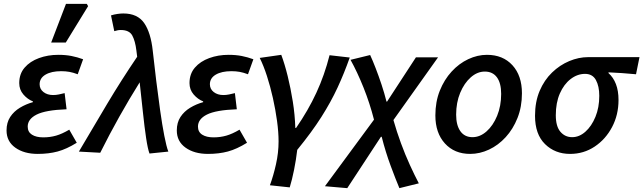

<svg xmlns="http://www.w3.org/2000/svg" viewBox="-20 -788 3344 998"><path d="M176 12Q105 12 59.5 -20.5Q14 -53 14 -110Q14 -151 33 -180Q52 -209 83.5 -228Q115 -247 151 -257V-261Q123 -272 101.5 -297Q80 -322 80 -356Q80 -404 108 -436.5Q136 -469 182.5 -486Q229 -503 283 -503Q321 -503 351.5 -497Q382 -491 412 -480L384 -402Q360 -411 340.5 -414.5Q321 -418 298 -418Q247 -418 216.5 -400Q186 -382 186 -350Q186 -325 206 -309.5Q226 -294 256 -294Q271 -294 285.5 -297Q300 -300 316 -304L326 -220Q217 -216 170.5 -192.5Q124 -169 124 -130Q124 -102 146 -88Q168 -74 205 -74Q240 -74 271.5 -83Q303 -92 340 -114L379 -46Q326 -13 279.5 -0.5Q233 12 176 12ZM246 -567 323 -768H431L438 -756L322 -567Z M757 10Q748 -14 739.5 -70.5Q731 -127 723 -203Q715 -279 706 -360Q651 -272 600 -181Q549 -90 501 6L390 0Q464 -126 537.5 -249Q611 -372 693 -493Q692 -501 691 -509Q690 -517 689 -525Q683 -575 667.5 -603.5Q652 -632 608 -632Q598 -632 591.5 -630.5Q585 -629 574 -626L557 -708Q573 -713 590 -715.5Q607 -718 621 -718Q695 -718 729.5 -668Q764 -618 774 -524Q782 -450 792 -369Q802 -288 812.5 -213.5Q823 -139 834 -82.5Q845 -26 855 0Z M1061 12Q990 12 944.5 -20.5Q899 -53 899 -110Q899 -151 918 -180Q937 -209 968.5 -228Q1000 -247 1036 -257V-261Q1008 -272 986.5 -297Q965 -322 965 -356Q965 -404 993 -436.5Q1021 -469 1067.5 -486Q1114 -503 1168 -503Q1206 -503 1236.5 -497Q1267 -491 1297 -480L1269 -402Q1245 -411 1225.5 -414.5Q1206 -418 1183 -418Q1132 -418 1101.5 -400Q1071 -382 1071 -350Q1071 -325 1091 -309.5Q1111 -294 1141 -294Q1156 -294 1170.5 -297Q1185 -300 1201 -304L1211 -220Q1102 -216 1055.5 -192.5Q1009 -169 1009 -130Q1009 -102 1031 -88Q1053 -74 1090 -74Q1125 -74 1156.5 -83Q1188 -92 1225 -114L1264 -46Q1211 -13 1164.5 -0.5Q1118 12 1061 12Z M1383 175Q1401 126 1414.5 66Q1428 6 1428 -53Q1428 -101 1420 -159.5Q1412 -218 1398.5 -278.5Q1385 -339 1367.5 -393Q1350 -447 1330 -487L1442 -503Q1460 -455 1475.5 -392Q1491 -329 1502 -260Q1513 -191 1515 -123H1519Q1582 -214 1624.5 -306Q1667 -398 1693 -501L1798 -489Q1769 -407 1734.5 -332.5Q1700 -258 1650.5 -180Q1601 -102 1525 -9Q1519 43 1508.5 95Q1498 147 1486 186Z M1785 190 1669 180 1924 -166Q1902 -252 1869.5 -333Q1837 -414 1802 -477L1904 -502Q1917 -474 1932.5 -434Q1948 -394 1963 -349Q1978 -304 1989 -260H1992L2142 -490H2257L2025 -164Q2042 -104 2064 -44Q2086 16 2110.5 69.5Q2135 123 2157 165L2056 190Q2037 145 2010.5 73.5Q1984 2 1964 -77H1960Z M2424 12Q2342 12 2292.5 -42.5Q2243 -97 2243 -188Q2243 -259 2266 -316.5Q2289 -374 2327.5 -416Q2366 -458 2414 -480.5Q2462 -503 2511 -503Q2594 -503 2643.5 -449Q2693 -395 2693 -303Q2693 -233 2670 -175Q2647 -117 2608.5 -75Q2570 -33 2522 -10.5Q2474 12 2424 12ZM2436 -75Q2475 -75 2509 -105Q2543 -135 2564 -186Q2585 -237 2585 -300Q2585 -356 2563 -386Q2541 -416 2500 -416Q2461 -416 2427 -386Q2393 -356 2372 -305.5Q2351 -255 2351 -192Q2351 -137 2373 -106Q2395 -75 2436 -75Z M2943 12Q2865 12 2813 -39Q2761 -90 2761 -186Q2761 -259 2785 -315.5Q2809 -372 2849.5 -411Q2890 -450 2939 -470.5Q2988 -491 3037 -491H3304L3286 -402Q3213 -409 3143 -412V-408Q3168 -386 3181.5 -351Q3195 -316 3195 -268Q3195 -191 3161.5 -127.5Q3128 -64 3071 -26Q3014 12 2943 12ZM2954 -75Q2991 -75 3023 -103.5Q3055 -132 3075 -180.5Q3095 -229 3095 -290Q3095 -340 3077.5 -372Q3060 -404 3021 -404Q2981 -404 2946 -377Q2911 -350 2890 -302Q2869 -254 2869 -189Q2869 -131 2893 -103Q2917 -75 2954 -75Z"/></svg>

Font: Source Sans 3 Semibold
Style: Italic
Weight: 600
Italic angle: -11°
Designer: Paul D. Hunt
Foundry: Adobe
Version: Version 3.052;hotconv 1.1.0;makeotfexe 2.6.0